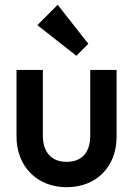

<svg xmlns="http://www.w3.org/2000/svg" viewBox="-20 -772 557 802"><path d="M258 10C382 10 467 -75 467 -201V-480H357V-206C357 -135 322 -96 258 -96C195 -96 159 -136 159 -206V-480H49V-201C49 -77 135 10 258 10ZM136 -667 299 -539 349 -589 221 -752Z"/></svg>

Font: MV Cash Medium
Style: Regular
Weight: 500
Designer: Rodrigo Fuenzalida
Foundry: fragTYPE
Version: Version 1.100;Glyphs 3.1.2 (3151)